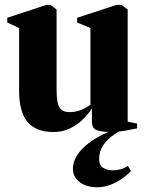

<svg xmlns="http://www.w3.org/2000/svg" viewBox="-20 -536 600 794"><path d="M431 9.5Q399 9.5 379.5 2Q360 -5.5 360 -35V-87.5Q343 -61 319 -38.8Q295 -16.5 265.5 -3.2Q236 10 202.5 10Q129 10 94 -31.5Q59 -73 59 -161V-420L10 -443V-462.5L172.5 -516H189L214 -496.5V-162.5Q214 -131.5 218.5 -111.5Q223 -91.5 234.5 -82Q246 -72.5 266 -72.5Q287.5 -72.5 303.5 -77.2Q319.5 -82 332 -89Q344.5 -96 354 -103V-420L299 -443V-462.5L462.5 -516H481.5L508 -496.5V-33L547 -25V-5Q529 -1.5 499.8 4Q470.5 9.5 431 9.5ZM380.5 238.5Q355.5 238.5 332.8 230Q310 221.5 295.8 204.2Q281.5 187 281.5 161.5Q281.5 137 294.8 113.2Q308 89.5 332 68.2Q356 47 387.8 29.2Q419.5 11.5 456 -1L469.5 -5L487.5 -1Q449 19.5 427.8 40Q406.5 60.5 398.2 80.8Q390 101 390 121.5Q390 148.5 407.2 158.5Q424.5 168.5 444.5 168.5Q460.5 168.5 477.8 164.2Q495 160 509 150L521.5 171.5Q508 186 486.5 201.5Q465 217 437.8 227.8Q410.5 238.5 380.5 238.5Z"/></svg>

Font: Merriweather 144pt ExtraBold
Style: Regular
Weight: 800
Version: Version 2.100